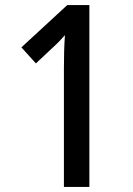

<svg xmlns="http://www.w3.org/2000/svg" viewBox="-20 -734 521 754"><path d="M331 0V-714H244L64 -548L121 -485L187 -547C209 -567 223 -582 235 -596C232 -554 231 -511 231 -465V0Z"/></svg>

Font: Noto Sans Myanmar UI Condensed Medium
Style: Regular
Weight: 500
Width: 3
Designer: Monotype Design Team
Foundry: Monotype Imaging Inc.
Version: Version 2.103